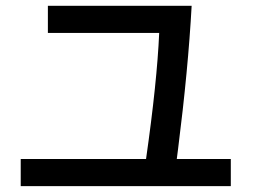

<svg xmlns="http://www.w3.org/2000/svg" viewBox="-20 -615 880 656"><path d="M143.6 -595.2H634.8Q623 -378.9 588.4 -106L584 -71.8H768.6V21H50.8V-71.8H479Q516.6 -335 523.9 -502.4H143.6Z"/></svg>

Font: BIZ UDPGothic
Style: Bold
Weight: 700
Designer: TypeBank Co., Ltd.
Foundry: Morisawa Inc.
Version: Version 1.051